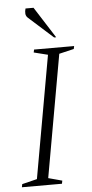

<svg xmlns="http://www.w3.org/2000/svg" viewBox="-59 -896 448 931"><g transform="rotate(-5 165.5 -431.0)"><path d="M9 0 12 -15 85 -33 191 -629 123 -646 126 -660H321L318 -646L246 -629L140 -33L207 -15L204 0ZM228 -710 111 -815Q100 -824 99 -836.5Q98 -849 102 -862H141L238 -710Z"/></g></svg>

Font: Spectral SC ExtraLight
Style: Italic
Weight: 275
Italic angle: -10°
Designer: Jean-Baptiste Levee
Foundry: Production Type
Version: Version 2.001